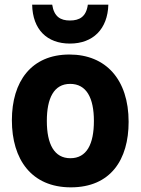

<svg xmlns="http://www.w3.org/2000/svg" viewBox="-20 -794 603 824"><path d="M280 -607C379 -607 442 -669 445 -774H357C350 -722 321 -706 280 -706C240 -706 212 -722 204 -774H118C120 -667 182 -607 280 -607ZM284 10C455 10 532 -109 532 -271C532 -453 434 -560 278 -560C114 -560 31 -444 31 -278C31 -110 115 10 284 10ZM282 -115C213 -115 181 -175 181 -275C181 -372 211 -434 281 -434C351 -434 383 -374 383 -275C383 -175 352 -115 282 -115Z"/></svg>

Font: Noto Sans Mono SemiCondensed ExtraBold
Style: Regular
Weight: 800
Width: 4
Designer: Monotype Design Team
Foundry: Monotype Imaging Inc.
Version: Version 2.014